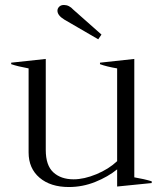

<svg xmlns="http://www.w3.org/2000/svg" viewBox="-20 -742 655 772"><path d="M211 -699Q211 -708 218 -715Q225 -722 237 -722Q258 -722 275 -703L388 -603L375 -584L239 -663Q211 -680 211 -699ZM590 -13V-6L451 8V-61Q414 -31 363 -10.5Q312 10 257 10Q183 10 139 -27.5Q95 -65 95 -129V-467Q51 -475 25 -484V-490L164 -505V-139Q164 -77 194.5 -49Q225 -21 276 -21Q318 -21 367.5 -41.5Q417 -62 451 -94V-467Q409 -474 382 -484V-490L520 -505V-29Q561 -22 590 -13Z"/></svg>

Font: Trirong Light
Style: Regular
Weight: 300
Designer: Katatrad Team
Foundry: CadsonDemak
Version: Version 1.001